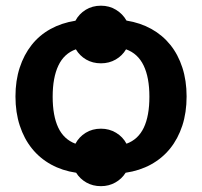

<svg xmlns="http://www.w3.org/2000/svg" viewBox="-20 -588 692 658"><path d="M619.5 -257.5Q619.5 -202.5 604.8 -157.5Q590 -112.5 563 -79Q536 -45.5 497.2 -24.2Q458.5 -3 410.5 4Q397.5 25 375.2 37.5Q353 50 326 50Q298 50 276 37.5Q254 25 241 4Q193.5 -3 155 -24.2Q116.5 -45.5 89.5 -79Q62.5 -112.5 47.8 -157.5Q33 -202.5 33 -257.5Q33 -311.5 47.5 -356Q62 -400.5 88.5 -434Q115 -467.5 153 -488.5Q191 -509.5 238.5 -517Q251 -540.5 273.8 -554.5Q296.5 -568.5 326 -568.5Q354.5 -568.5 377.5 -554.5Q400.5 -540.5 413.5 -517.5Q460.5 -510 498.8 -488.8Q537 -467.5 563.8 -434.2Q590.5 -401 605 -356.2Q619.5 -311.5 619.5 -257.5ZM413.5 -95.5Q453.5 -110 472.8 -150.5Q492 -191 492 -256.5Q492 -322.5 472.2 -363.5Q452.5 -404.5 412 -419Q399 -397 376.5 -384Q354 -371 326 -371Q297.5 -371 275.2 -384Q253 -397 240 -419Q199.5 -404.5 180 -363.2Q160.5 -322 160.5 -256.5Q160.5 -191.5 179.5 -151Q198.5 -110.5 238.5 -95.5Q251 -119 273.8 -133Q296.5 -147 326 -147Q354.5 -147 377.8 -133Q401 -119 413.5 -95.5Z"/></svg>

Font: Lato
Style: Bold
Weight: 700
Designer: Lukasz Dziedzic with Adam Twardoch and Botio Nikoltchev
Foundry: tyPoland Lukasz Dziedzic
Version: Version 2.010; 2014-09-01; http://www.latofonts.com/; ttfaut